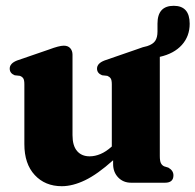

<svg xmlns="http://www.w3.org/2000/svg" viewBox="-20 -630 674 662"><path d="M64 -133V-339.5Q64 -354 60.2 -359.8Q56.5 -365.5 48.5 -368.5L30.5 -370.5Q13.5 -377.5 13.5 -393.5Q13.5 -411.5 39 -421.5L149.5 -459.5Q184 -472.5 200 -472.5Q214.5 -472.5 222.2 -463.8Q230 -455 230 -441.5V-164Q230 -127.5 245.8 -109.2Q261.5 -91 289 -91Q307.5 -91 326.5 -99Q345.5 -107 364.5 -124L365.5 -125V-339.5Q365.5 -354 361.5 -359.8Q357.5 -365.5 350 -368.5L332 -370.5Q314.5 -377.5 314.5 -393.5Q314.5 -411.5 340.5 -421.5L450.5 -459.5Q475.5 -469 487.5 -471Q507.5 -477.5 515.2 -489.2Q523 -501 523 -521V-548.5Q523 -610 579 -610Q634 -610 634 -548Q634 -505 607 -475Q580 -445 531 -434V-92.5Q531 -75 534.8 -67.5Q538.5 -60 546 -56.5L560.5 -52Q578 -42 578 -25.5Q578 0 549 0H432Q405 0 387.5 -18.2Q370 -36.5 370 -64.5V-77.5Q316 -29 273.2 -8.5Q230.5 12 193 12Q135.5 12 99.8 -26.5Q64 -65 64 -133Z"/></svg>

Font: Fraunces 72pt Soft
Style: Bold
Weight: 700
Version: Version 1.000;[b76b70a41]